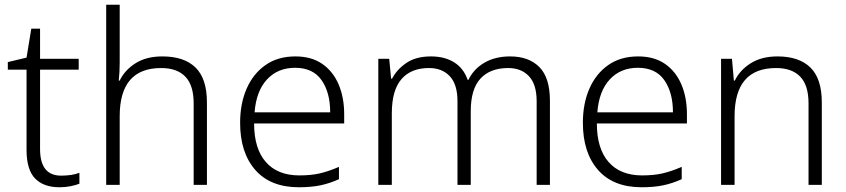

<svg xmlns="http://www.w3.org/2000/svg" viewBox="-20 -780 3570 810"><path d="M238 -39Q260 -39 280 -42Q300 -45 315 -51V-5Q300 1 278 5.5Q256 10 231 10Q164 10 128 -27Q92 -64 92 -148V-486H13V-518L92 -537L112 -659H149V-532H312V-486H149V-151Q149 -39 238 -39Z M485 -517Q485 -496 484 -477Q483 -458 481 -440H485Q506 -484 551.5 -513Q597 -542 665 -542Q757 -542 805 -495Q853 -448 853 -348V0H797V-344Q797 -420 762 -456.5Q727 -493 660 -493Q485 -493 485 -290V0H428V-760H485Z M1226 -542Q1294 -542 1339.5 -510.5Q1385 -479 1408.5 -424Q1432 -369 1432 -298V-259H1052Q1052 -153 1101.5 -96.5Q1151 -40 1243 -40Q1292 -40 1329 -48.5Q1366 -57 1410 -76V-24Q1370 -6 1331 2Q1292 10 1241 10Q1121 10 1057 -63Q993 -136 993 -262Q993 -343 1020.5 -406Q1048 -469 1100 -505.5Q1152 -542 1226 -542ZM1225 -494Q1152 -494 1106.5 -445Q1061 -396 1054 -306H1373Q1373 -390 1336.5 -442Q1300 -494 1225 -494Z M2132 -542Q2211 -542 2255.5 -497Q2300 -452 2300 -355V0H2244V-353Q2244 -424 2211.5 -458.5Q2179 -493 2124 -493Q2048 -493 2007 -448.5Q1966 -404 1966 -311V0H1910V-353Q1910 -424 1877.5 -458.5Q1845 -493 1790 -493Q1714 -493 1673.5 -446Q1633 -399 1633 -302V0H1576V-532H1622L1630 -448H1634Q1654 -487 1694.5 -514.5Q1735 -542 1798 -542Q1856 -542 1896 -517Q1936 -492 1953 -443H1956Q1979 -490 2024.5 -516Q2070 -542 2132 -542Z M2672 -542Q2740 -542 2785.5 -510.5Q2831 -479 2854.5 -424Q2878 -369 2878 -298V-259H2498Q2498 -153 2547.5 -96.5Q2597 -40 2689 -40Q2738 -40 2775 -48.5Q2812 -57 2856 -76V-24Q2816 -6 2777 2Q2738 10 2687 10Q2567 10 2503 -63Q2439 -136 2439 -262Q2439 -343 2466.5 -406Q2494 -469 2546 -505.5Q2598 -542 2672 -542ZM2671 -494Q2598 -494 2552.5 -445Q2507 -396 2500 -306H2819Q2819 -390 2782.5 -442Q2746 -494 2671 -494Z M3260 -542Q3351 -542 3399 -495Q3447 -448 3447 -348V0H3391V-344Q3391 -420 3356 -456.5Q3321 -493 3254 -493Q3079 -493 3079 -290V0H3022V-532H3068L3076 -440H3080Q3101 -484 3147 -513Q3193 -542 3260 -542Z"/></svg>

Font: Noto Sans Arabic Light
Style: Regular
Weight: 300
Designer: Monotype Design Team, Nadine Chahine, Nizar Qandah and Khaled Hosny
Foundry: Monotype Imaging Inc.
Version: Version 2.012; ttfautohint (v1.8.4.7-5d5b)